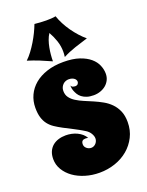

<svg xmlns="http://www.w3.org/2000/svg" viewBox="-156 -891 768 1000"><g transform="rotate(-20 228.0 -391.0)"><path d="M424.8 -443.8Q424.8 -424.3 417 -408.7Q409.2 -393.1 396 -382.1Q382.8 -371.1 365.2 -365Q347.7 -358.9 328.1 -358.9Q305.7 -358.9 289.8 -364.3Q273.9 -369.6 262.9 -378.2Q252 -386.7 245.6 -397.2Q239.3 -407.7 235.6 -417.5Q231.9 -427.2 231 -435.5Q230 -443.8 230 -448.2Q234.4 -439.9 241.2 -438Q248 -436 252 -436Q263.2 -436 268.1 -441.9Q272.9 -447.8 272.9 -454.1Q272.9 -458 271 -462.9Q269 -467.8 264.2 -471.9Q259.3 -476.1 251.5 -479Q243.7 -481.9 231.9 -481.9Q224.6 -481.9 216.3 -479Q208 -476.1 201.4 -470Q194.8 -463.9 190.4 -454.8Q186 -445.8 186 -434.1Q186 -412.1 197.3 -397Q208.5 -381.8 226.8 -370.4Q245.1 -358.9 268.3 -349.1Q291.5 -339.4 315.9 -328.9Q340.3 -318.4 363.5 -305.4Q386.7 -292.5 405 -273.9Q423.3 -255.4 434.6 -229.5Q445.8 -203.6 445.8 -168Q445.8 -122.6 427.2 -85.9Q408.7 -49.3 377.7 -23.2Q346.7 2.9 305.7 16.8Q264.6 30.8 219.2 30.8Q177.7 30.8 140.6 19.5Q103.5 8.3 75.7 -11.7Q47.9 -31.7 31.5 -59.1Q15.1 -86.4 15.1 -118.2Q15.1 -142.1 22.9 -159.9Q30.8 -177.7 44.7 -189.5Q58.6 -201.2 77.4 -207Q96.2 -212.9 118.2 -212.9Q134.3 -212.9 150.4 -209.5Q166.5 -206.1 180.7 -199.2Q194.8 -192.4 206.1 -182.6Q217.3 -172.9 224.1 -160.2Q220.2 -161.1 216.6 -161.6Q212.9 -162.1 209 -162.1Q198.2 -162.1 192.1 -156.5Q186 -150.9 186 -138.2Q186 -124.5 197.3 -115.2Q208.5 -106 222.2 -106Q230 -106 236.8 -109.4Q243.7 -112.8 248.5 -118.4Q253.4 -124 256.1 -130.9Q258.8 -137.7 258.8 -145Q258.8 -157.7 250.2 -172.4Q241.7 -187 226.1 -196.8Q195.3 -215.8 168 -229.5Q140.6 -243.2 117.7 -255.4Q94.7 -267.6 76.4 -279.8Q58.1 -292 45.4 -308.3Q32.7 -324.7 25.9 -346.9Q19 -369.1 19 -400.9Q19 -438.5 33.9 -470.5Q48.8 -502.4 76.7 -525.9Q104.5 -549.3 145 -562.7Q185.5 -576.2 236.8 -576.2Q289.1 -576.2 325 -564Q360.8 -551.8 383.1 -532.7Q405.3 -513.7 415 -490.2Q424.8 -466.8 424.8 -443.8ZM395 -649.9Q359.9 -639.2 323 -627Q286.1 -614.7 253.9 -597.7Q254.9 -605.5 255.4 -612.8Q255.9 -620.1 255.9 -627.4Q255.9 -657.7 246.1 -687Q236.3 -716.3 221.2 -742.7Q211.4 -728 205.1 -709.7Q198.7 -691.4 195.1 -671.9Q191.4 -652.3 189.7 -633.3Q188 -614.3 188 -597.7Q157.2 -611.8 125.2 -624.8Q93.3 -637.7 61 -647.5Q77.1 -662.6 92.3 -682.9Q107.4 -703.1 120.8 -725.3Q134.3 -747.6 145.3 -770.3Q156.2 -793 164.1 -813.5Q179.7 -812 195.6 -810.8Q211.4 -809.6 228 -809.6Q240.7 -809.6 254.6 -810.3Q268.6 -811 281.2 -813.5Q288.6 -791.5 300.5 -768.6Q312.5 -745.6 327.6 -724.1Q342.8 -702.6 359.9 -683.6Q377 -664.6 395 -649.9Z"/></g></svg>

Font: Spicy Rice
Style: Regular
Weight: 400
Version: Version 1.000